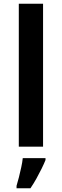

<svg xmlns="http://www.w3.org/2000/svg" viewBox="-20 -780 329 1021"><path d="M209 0H80V-760H209ZM222 71Q214 91 201.5 116.5Q189 142 174 169Q159 196 142 221H68V208Q74 189 80.5 163Q87 137 93 109.5Q99 82 101 61H222Z"/></svg>

Font: Noto Sans Sora Sompeng SemiBold
Style: Regular
Weight: 600
Version: Version 2.101